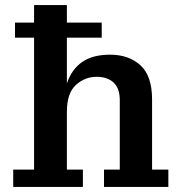

<svg xmlns="http://www.w3.org/2000/svg" viewBox="-20 -735 717 755"><path d="M32 0V-68H114V-587H39V-646H114V-715H243V-646H380V-587H243V-407Q262 -463 303.5 -491.5Q345 -520 413 -520Q486 -520 532 -478.5Q578 -437 578 -344V-68H642V0H389V-68H451V-341Q451 -388 426.5 -410.5Q402 -433 360 -433Q314 -433 278.5 -401Q243 -369 243 -295V-68H306V0Z"/></svg>

Font: Montagu Slab 16pt Medium
Style: Regular
Weight: 500
Designer: Florian Karsten
Foundry: Florian Karsten
Version: Version 1.000; ttfautohint (v1.8.3)